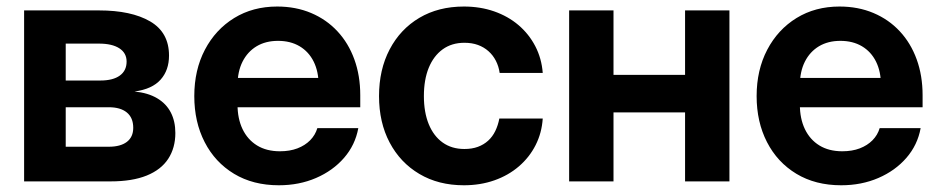

<svg xmlns="http://www.w3.org/2000/svg" viewBox="-20 -547 2830 579"><path d="M52.7 0V-515.6H278.3Q376 -515.6 432.9 -482.4Q489.7 -449.2 489.7 -379.4Q489.7 -335.4 464.4 -306.9Q439 -278.3 385.7 -271Q426.3 -267.1 453.9 -250.7Q481.4 -234.4 495.1 -207.8Q508.8 -181.2 508.8 -146Q508.8 -101.1 487.3 -68.1Q465.8 -35.2 422.4 -17.6Q378.9 0 313.5 0ZM178.2 -104.5H308.1Q343.3 -104.5 362.5 -119.1Q381.8 -133.8 381.8 -161.6Q381.8 -191.9 362.5 -207.8Q343.3 -223.6 308.1 -223.6H178.2ZM178.2 -304.2H282.7Q320.8 -304.2 341.3 -319.1Q361.8 -334 361.8 -361.3Q361.8 -387.2 339.8 -401.4Q317.9 -415.5 278.3 -415.5H178.2Z M820.8 11.7Q743.2 11.7 685.8 -22.9Q628.4 -57.6 597.2 -118.4Q565.9 -179.2 565.9 -257.3Q565.9 -335.9 597.9 -397Q629.9 -458 686.3 -492.7Q742.7 -527.3 815.9 -527.3Q872.1 -527.3 918.2 -507.8Q964.4 -488.3 997.6 -452.6Q1030.8 -417 1048.6 -367.9Q1066.4 -318.8 1066.4 -259.8V-223.6H616.2V-312H1001L940.9 -289.6Q940.9 -331.1 926 -361.1Q911.1 -391.1 883.5 -407.5Q856 -423.8 818.4 -423.8Q781.2 -423.8 753.9 -407.5Q726.6 -391.1 711.4 -361.1Q696.3 -331.1 696.3 -289.6V-231.4Q696.3 -189.5 711.4 -157.7Q726.6 -126 755.1 -108.4Q783.7 -90.8 824.2 -90.8Q854 -90.8 877 -99.6Q899.9 -108.4 915.3 -124Q930.7 -139.6 937 -160.6H1060.5Q1051.3 -109.9 1017.6 -71Q983.9 -32.2 933.1 -10.3Q882.3 11.7 820.8 11.7Z M1378.9 11.7Q1302.2 11.7 1244.6 -22.5Q1187 -56.6 1155 -117.2Q1123 -177.7 1123 -257.3Q1123 -336.9 1155 -397.9Q1187 -459 1244.6 -493.2Q1302.2 -527.3 1378.9 -527.3Q1428.2 -527.3 1470.2 -512.7Q1512.2 -498 1543.7 -471.2Q1575.2 -444.3 1594.2 -407.7Q1613.3 -371.1 1616.7 -327.1H1486.8Q1483.9 -347.2 1475.3 -363.8Q1466.8 -380.4 1453.1 -392.6Q1439.5 -404.8 1421.4 -411.4Q1403.3 -418 1380.4 -418Q1342.3 -418 1314.9 -398.2Q1287.6 -378.4 1272.9 -342.5Q1258.3 -306.6 1258.3 -257.3Q1258.3 -208.5 1272.9 -172.6Q1287.6 -136.7 1314.9 -117.2Q1342.3 -97.7 1380.4 -97.7Q1403.3 -97.7 1421.1 -104.2Q1439 -110.8 1452.1 -122.8Q1465.3 -134.8 1473.6 -151.9Q1481.9 -168.9 1485.8 -189.5H1616.7Q1613.8 -146 1595.2 -109.4Q1576.7 -72.8 1544.9 -45.4Q1513.2 -18.1 1470.9 -3.2Q1428.7 11.7 1378.9 11.7Z M2082 -321.3V-208H1793.5V-321.3ZM1830.1 -515.6V0H1696.3V-515.6ZM2179.7 -515.6V0H2045.9V-515.6Z M2516.6 11.7Q2439 11.7 2381.6 -22.9Q2324.2 -57.6 2293 -118.4Q2261.7 -179.2 2261.7 -257.3Q2261.7 -335.9 2293.7 -397Q2325.7 -458 2382.1 -492.7Q2438.5 -527.3 2511.7 -527.3Q2567.9 -527.3 2614 -507.8Q2660.2 -488.3 2693.4 -452.6Q2726.6 -417 2744.4 -367.9Q2762.2 -318.8 2762.2 -259.8V-223.6H2312V-312H2696.8L2636.7 -289.6Q2636.7 -331.1 2621.8 -361.1Q2606.9 -391.1 2579.3 -407.5Q2551.8 -423.8 2514.2 -423.8Q2477.1 -423.8 2449.7 -407.5Q2422.4 -391.1 2407.2 -361.1Q2392.1 -331.1 2392.1 -289.6V-231.4Q2392.1 -189.5 2407.2 -157.7Q2422.4 -126 2450.9 -108.4Q2479.5 -90.8 2520 -90.8Q2549.8 -90.8 2572.8 -99.6Q2595.7 -108.4 2611.1 -124Q2626.5 -139.6 2632.8 -160.6H2756.3Q2747.1 -109.9 2713.4 -71Q2679.7 -32.2 2628.9 -10.3Q2578.1 11.7 2516.6 11.7Z"/></svg>

Font: Inter Cardless Display
Style: Bold
Weight: 700
Designer: Rasmus Andersson
Foundry: rsms
Version: Version 4.001;git-9221beed3